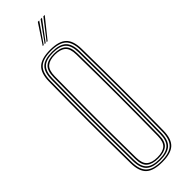

<svg xmlns="http://www.w3.org/2000/svg" viewBox="-315 -962 979 979"><g transform="rotate(-45 175.0 -472.5)"><path d="M175.2 5Q112.8 5 85.4 -20.6Q58 -46.2 57.2 -105Q56.2 -191.2 55.6 -263.6Q55 -336 55 -403.2Q55 -470.5 55.6 -541Q56.2 -611.5 57.2 -694Q58 -753.5 85.4 -779.2Q112.8 -805 175.2 -805Q238 -805 265.2 -779.2Q292.5 -753.5 293.2 -694Q294.5 -611.5 295 -541Q295.5 -470.5 295.5 -403.2Q295.5 -336 295 -263.6Q294.5 -191.2 293.2 -105Q292.5 -46.2 265.2 -20.6Q238 5 175.2 5ZM175.2 -2Q233.5 -2 259 -26Q284.5 -50 285.2 -105Q286.5 -191.2 287 -263.6Q287.5 -336 287.5 -403.2Q287.5 -470.5 287 -541Q286.5 -611.5 285.2 -694Q284.5 -749.8 259 -773.9Q233.5 -798 175.2 -798Q117 -798 91.5 -773.9Q66 -749.8 65.2 -694Q64.2 -611.5 63.6 -541Q63 -470.5 63 -403.2Q63 -336 63.6 -263.6Q64.2 -191.2 65.2 -105Q66 -50 91.6 -26Q117.2 -2 175.2 -2ZM175.2 -9Q121.5 -9 97.8 -31.4Q74 -53.8 73.2 -105Q72.2 -191.2 71.6 -263.6Q71 -336 71 -403.2Q71 -470.5 71.6 -541Q72.2 -611.5 73.2 -694Q74 -746 97.8 -768.5Q121.5 -791 175.2 -791Q229 -791 252.8 -768.5Q276.5 -746 277.2 -694Q278.5 -611.5 279 -541Q279.5 -470.5 279.5 -403.2Q279.5 -336 279 -263.6Q278.5 -191.2 277.2 -105Q276.5 -53.8 252.8 -31.4Q229 -9 175.2 -9ZM175.2 -16Q223.8 -16 246.2 -36.4Q268.8 -56.8 269.2 -105Q270.5 -191.2 271 -263.6Q271.5 -336 271.5 -403.2Q271.5 -470.5 271 -541Q270.5 -611.5 269.2 -694Q268.5 -742.2 246.6 -763.1Q224.8 -784 175.2 -784Q125.8 -784 103.9 -763.1Q82 -742.2 81.2 -694Q80.2 -611.5 79.6 -541Q79 -470.5 79 -403.2Q79 -336 79.6 -263.6Q80.2 -191.2 81.2 -105Q81.8 -56.8 104.2 -36.4Q126.8 -16 175.2 -16ZM175.2 -23Q133 -23 111.4 -40.8Q89.8 -58.5 89.2 -105Q87.8 -220 87.2 -316.8Q86.8 -413.5 87.4 -504.6Q88 -595.8 89.2 -694Q89.8 -739.5 110.6 -758.2Q131.5 -777 175.2 -777Q219.2 -777 240 -758.2Q260.8 -739.5 261.2 -694Q262.2 -625.5 262.8 -556.6Q263.2 -487.8 263.4 -416.1Q263.5 -344.5 263 -267.4Q262.5 -190.2 261.2 -105Q260.8 -58.5 239.1 -40.8Q217.5 -23 175.2 -23ZM175.2 -30Q214 -30 233.4 -46.6Q252.8 -63.2 253.2 -106Q254.2 -183.5 254.9 -254.2Q255.5 -325 255.5 -394.6Q255.5 -464.2 255 -537.5Q254.5 -610.8 253.2 -693Q252.8 -736.2 233.4 -753.1Q214 -770 175.2 -770Q136.8 -770 117.2 -753.1Q97.8 -736.2 97.2 -693Q96 -603 95.4 -511.1Q94.8 -419.2 95.2 -319.6Q95.8 -220 97.2 -106Q97.8 -63.2 117.2 -46.6Q136.8 -30 175.2 -30ZM162.8 -845 232.2 -950H242.2L169.8 -845ZM190.8 -845 272.2 -950H282.2L197.8 -845ZM176.8 -845 252.2 -950H262.2L183.8 -845Z"/></g></svg>

Font: Big Shoulders Inline Text Thin
Style: Regular
Weight: 100
Designer: Patric King
Foundry: XO Type Co
Version: Version 2.002